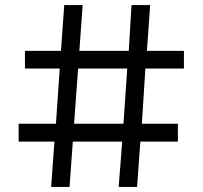

<svg xmlns="http://www.w3.org/2000/svg" viewBox="-20 -742 804 762"><path d="M563 -540H710V-470H557L543 -251H686V-180H537L524 0H451L465 -180H269L256 0H183L196 -180H54V-251H202L217 -470H79V-540H222L235 -722H308L295 -540H491L502 -722H576ZM274 -251H470L485 -470H290Z"/></svg>

Font: SUITE
Style: Regular
Weight: 400
Designer: Sun
Foundry: Sun
Version: Version 2.040